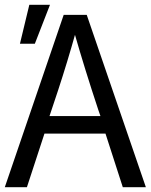

<svg xmlns="http://www.w3.org/2000/svg" viewBox="-22 -773 627 799"><path d="M123 -591H61L100 -753H186ZM585 6H489L417 -217H163L90 6H-2L243 -711H339ZM396 -290 387 -316Q330 -488 288 -635H292Q259 -517 220 -398L184 -290Z"/></svg>

Font: LXGW 975 Gothic SC
Style: Regular
Weight: 400
Version: Version 2.01;February 25, 2021